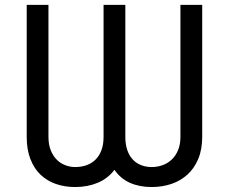

<svg xmlns="http://www.w3.org/2000/svg" viewBox="-20 -747 926 777"><path d="M88.1 -727.3H176.1V-193.2Q176.1 -162.3 185.2 -139.4Q194.2 -116.5 209.3 -101.2Q224.4 -85.9 244 -78.5Q263.5 -71 284.1 -71Q309.3 -71 330.3 -78.5Q351.2 -85.9 366.7 -101.2Q382.1 -116.5 390.6 -139.4Q399.1 -162.3 399.1 -193.2V-727.3H487.2V-193.2Q487.2 -162.3 495.2 -139.4Q503.2 -116.5 517.6 -101.2Q532 -85.9 551.5 -78.5Q571 -71 593.8 -71Q616.8 -71 637.8 -78.5Q658.7 -85.9 674.9 -101.2Q691.1 -116.5 700.6 -139.4Q710.2 -162.3 710.2 -193.2V-727.3H798.3V-193.2Q798.3 -142 782.3 -103.9Q766.3 -65.7 738.6 -40.5Q710.9 -15.3 673.7 -2.7Q636.4 9.9 593.8 9.9Q544.4 9.9 506 -7.1Q467.7 -24.1 443.2 -59.7Q416.5 -24.5 375.4 -7.3Q334.2 9.9 284.1 9.9Q241.5 9.9 205.6 -2.7Q169.7 -15.3 143.6 -40.5Q117.5 -65.7 102.8 -103.9Q88.1 -142 88.1 -193.2Z"/></svg>

Font: Interop
Style: Regular
Weight: 400
Designer: Rasmus Andersson, Google, Jang Haemin
Foundry: jhaemin
Version: Version 1.008